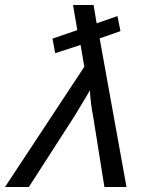

<svg xmlns="http://www.w3.org/2000/svg" viewBox="-65 -745 577 765"><path d="M403 -681 415 -621 332 -592 439 0H351L306 -282Q296 -331 293 -386L287 -374L278 -359Q238 -293 231 -281L50 0H-45L271 -479L256 -566L155 -533L144 -591L243 -625L226 -725H308L320 -652Z"/></svg>

Font: Libra Sans
Style: Italic
Weight: 400
Italic angle: -12°
Foundry: Context Ltd
Version: Version 1.002